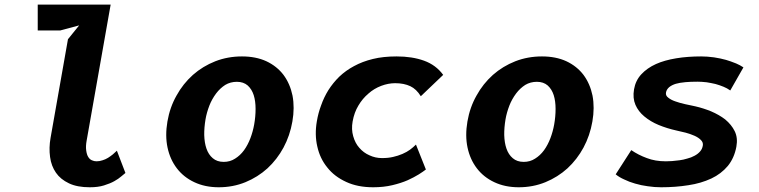

<svg xmlns="http://www.w3.org/2000/svg" viewBox="-20 -803 3290 832"><path d="M323 -693 274.5 -633 199 -205Q191.5 -162.5 197 -122.5Q202 -84 222.5 -54.5Q242 -26 279 -8.5Q314.5 8.5 369 8.5Q405 8.5 430.5 0.5Q458 -8 475.5 -18Q493.5 -28 506 -39Q518 -49 523.5 -53.5L486.5 -150Q478.5 -142 469 -134Q459 -126 448 -119Q436.5 -112 424.5 -108.5Q412 -104 398 -104Q388 -104 378 -108.5Q368 -113 362 -123.5Q356 -133 353.5 -151.5Q351 -169.5 355.5 -194L459.5 -783H143.5V-671H241Z M928 8.5Q989.5 8.5 1043.5 -13.5Q1097 -35.5 1139 -73.5Q1181 -112.5 1208.5 -163.5Q1236.5 -215.5 1247 -276.5Q1257.5 -336.5 1247.5 -389Q1237 -440 1208.5 -478.5Q1180 -516 1134.5 -537.5Q1089 -558.5 1028.5 -558.5Q967 -558.5 913 -537.5Q858.5 -516 816 -478.5Q773 -440 745 -389Q716 -338 705.5 -276.5Q695 -215 706 -163.5Q717 -112 746.5 -73.5Q776 -35 822 -13.5Q868.5 8.5 928 8.5ZM1081.5 -264Q1076 -233 1065 -204Q1054 -175 1037.5 -152Q1020.5 -129 998.5 -115.5Q977 -101.5 949.5 -101.5Q920.5 -101.5 902 -117.5Q883.5 -133 874.5 -159.5Q866 -184 865 -218Q864.5 -249.5 870.5 -285.5Q875.5 -315 887.5 -346Q898 -373 916.5 -398Q933.5 -420.5 956 -435Q978.5 -448.5 1006.5 -448.5Q1035 -448.5 1053.5 -432.5Q1071.5 -416 1079.5 -390.5Q1087.5 -365 1087.5 -331Q1087.5 -298 1081.5 -264Z M1803.5 -386 1900.5 -478.5Q1869 -521.5 1817.5 -540Q1766.5 -558.5 1698.5 -558.5Q1640.5 -558.5 1596 -547.5Q1550.5 -536.5 1514 -516.5Q1479 -498 1450 -470.5Q1423.5 -444.5 1403 -412.5Q1383.5 -381 1371.5 -346.5Q1359 -313.5 1353 -277.5Q1343 -219 1355 -168Q1366.5 -116 1398.5 -77Q1429 -38 1480.5 -14.5Q1530 8.5 1597 8.5Q1642.5 8.5 1680 -0.5Q1718 -9.5 1746.5 -22Q1774 -34.5 1795 -47.5Q1814 -59.5 1825.5 -68.5L1782.5 -176.5Q1770.5 -164.5 1757 -154.5Q1743.5 -144.5 1724 -136Q1704 -127.5 1683.5 -123Q1663 -118 1635.5 -118Q1606.5 -118 1581 -130Q1555.5 -141 1537 -162.5Q1519 -182.5 1510.5 -213Q1502 -242.5 1508 -276.5Q1515 -316 1533 -345.5Q1550.5 -375.5 1576.5 -397.5Q1600.5 -419 1632 -431Q1662.5 -442.5 1692.5 -442.5Q1730.5 -442.5 1758 -429.5Q1784.5 -417 1803.5 -386Z M2228 8.5Q2289.5 8.5 2343.5 -13.5Q2397 -35.5 2439 -73.5Q2481 -112.5 2508.5 -163.5Q2536.5 -215.5 2547 -276.5Q2557.5 -336.5 2547.5 -389Q2537 -440 2508.5 -478.5Q2480 -516 2434.5 -537.5Q2389 -558.5 2328.5 -558.5Q2267 -558.5 2213 -537.5Q2158.5 -516 2116 -478.5Q2073 -440 2045 -389Q2016 -338 2005.5 -276.5Q1995 -215 2006 -163.5Q2017 -112 2046.5 -73.5Q2076 -35 2122 -13.5Q2168.5 8.5 2228 8.5ZM2381.5 -264Q2376 -233 2365 -204Q2354 -175 2337.5 -152Q2320.5 -129 2298.5 -115.5Q2277 -101.5 2249.5 -101.5Q2220.5 -101.5 2202 -117.5Q2183.5 -133 2174.5 -159.5Q2166 -184 2165 -218Q2164.5 -249.5 2170.5 -285.5Q2175.5 -315 2187.5 -346Q2198 -373 2216.5 -398Q2233.5 -420.5 2256 -435Q2278.5 -448.5 2306.5 -448.5Q2335 -448.5 2353.5 -432.5Q2371.5 -416 2379.5 -390.5Q2387.5 -365 2387.5 -331Q2387.5 -298 2381.5 -264Z M3144.5 -411 3201.5 -511Q3187.5 -520.5 3170 -528Q3145 -538 3126 -543.5Q3103 -550 3074 -554.5Q3044.5 -558.5 3018.5 -558.5Q2959.5 -558.5 2911 -550.5Q2859 -542 2822.5 -525.5Q2784 -508 2759 -481Q2734 -454 2727.5 -416Q2721 -378 2733.5 -349Q2746 -320 2772 -298.5Q2799 -276 2834 -261.5Q2870.5 -246.5 2911 -237.5Q2917.5 -236 2951.5 -228Q2973 -222 2990 -214.5Q3007.5 -206.5 3017.5 -196Q3028 -185.5 3025.5 -172Q3023 -157 3013.5 -146.5Q3004 -135.5 2989.5 -128Q2975 -120 2958.5 -116Q2941 -110.5 2924.5 -108.5Q2901 -105.5 2892 -105Q2871 -104 2865.5 -104Q2819 -104 2783 -118Q2746 -131.5 2715.5 -152.5L2648 -47.5Q2664 -34.5 2684.5 -25.5Q2707 -14.5 2732 -7.5Q2759 0.5 2786.5 4Q2815 8.5 2845 8.5Q2908 8.5 2963.5 -0.5Q3017.5 -8.5 3062.5 -29.5Q3105 -49.5 3134 -84Q3162 -118.5 3171 -167.5Q3178 -206 3163.5 -235Q3150 -262.5 3122.5 -285.5Q3096.5 -305.5 3061.5 -320.5Q3028.5 -334 2994 -342Q2992.5 -342.5 2975.5 -346Q2958.5 -349.5 2949.5 -351.5Q2925 -357 2907 -363.5Q2887.5 -370 2875.5 -380Q2863.5 -389 2866 -402Q2868 -415 2880 -425.5Q2892 -435 2909 -440Q2924 -444.5 2950.5 -447Q2972 -449 3002.5 -449Q3019.5 -449 3042 -446.5Q3061 -443.5 3080.5 -439Q3098.5 -434 3115.5 -427Q3130.5 -421 3144.5 -411Z"/></svg>

Font: B612
Style: Regular
Weight: 700
Italic angle: -10°
Designer: Nicolas Chauveau, Thomas Paillot, Jonathan Favre-Lamarine, Jean-Luc Vinot
Foundry: AIRBUS
Version: Version 1.008